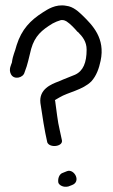

<svg xmlns="http://www.w3.org/2000/svg" viewBox="-20 -717 426 727"><path d="M21 -437C32 -413 68 -422 73 -443C86 -476 88 -494 98 -532C112 -581 138 -603 179 -628C188 -633 200 -638 211 -641C222 -641 222 -641 232 -636C247 -626 261 -611 274 -596H275C293 -578 308 -559 308 -529C308 -480 295 -448 264 -434C243 -425 225 -419 203 -409C173 -398 127 -379 133 -327C140 -279 149 -221 159 -178C168 -155 222 -162 214 -188C211 -201 210 -206 206 -225C198 -257 194 -300 189 -334V-335L188 -336C187 -339 191 -339 205 -348C238 -368 293 -376 326 -409C345 -430 355 -458 361 -487C379 -572 331 -621 292 -659C278 -672 258 -692 231 -695C190 -703 158 -680 142 -670C95 -640 62 -606 43 -546C36 -518 29 -510 25 -480C23 -473 12 -455 21 -437ZM219 -63C204 -59 198 -40 201 -25C204 -16 220 -6 239 -11L252 -16C289 -29 261 -79 234 -69Z"/></svg>

Font: Stray Cat
Style: Bd
Weight: 700
Version: Version 1.0